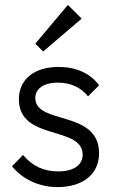

<svg xmlns="http://www.w3.org/2000/svg" viewBox="-20 -753 464 783"><path d="M215 10C318 10 384 -43 384 -128C384 -306 124 -243 124 -353C124 -390 156 -416 216 -416C268 -416 311 -396 339 -360L384 -405C349 -454 290 -480 219 -480C118 -480 57 -428 57 -348C57 -177 317 -242 317 -122C317 -79 279 -54 217 -54C159 -54 111 -76 74 -121L29 -75C71 -23 138 10 215 10ZM124 -575 156 -543 313 -677 257 -733Z"/></svg>

Font: MV Cash Light
Style: Regular
Weight: 300
Designer: Rodrigo Fuenzalida
Foundry: fragTYPE
Version: Version 1.100;Glyphs 3.1.2 (3151)